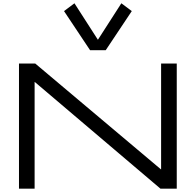

<svg xmlns="http://www.w3.org/2000/svg" viewBox="-20 -1131 1173 1151"><path d="M93.8 -750H191.4L944.8 -115.7H945.8V-750H1039.6V0H941.9L188.5 -639.6H187.5V0H93.8ZM363.8 -1064.5 426.3 -1111.3 566.9 -892.6 707.5 -1111.3 770 -1064.5 613.8 -830.1H520Z"/></svg>

Font: Michroma+
Style: Regular
Weight: 400
Designer: beogot
Foundry: beogot
Version: Version